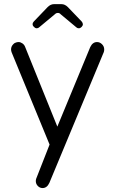

<svg xmlns="http://www.w3.org/2000/svg" viewBox="-20 -700 564 940"><path d="M146.5 -568.4Q152.3 -561.5 159.7 -561.5Q167 -561.5 171.9 -566.4Q252 -632.8 252.9 -633.8Q256.8 -636.7 263.7 -636.7Q271.5 -636.7 277.3 -629.9L353.5 -566.4Q358.4 -561.5 365.7 -561.5Q373 -561.5 379.4 -567.9Q385.7 -574.2 385.7 -581.1Q385.7 -587.9 379.9 -594.7L312.5 -665Q297.9 -679.7 281.2 -679.7H244.1Q227.5 -679.7 212.9 -665L145.5 -594.7Q139.6 -587.9 139.6 -583Q139.6 -578.1 141.1 -574.7Q142.6 -571.3 146.5 -568.4ZM188.5 220.7Q210 220.7 221.7 195.3L488.3 -445.3Q490.2 -451.2 490.2 -458Q490.2 -472.7 479.5 -483.4Q468.8 -494.1 455.1 -494.1Q433.6 -494.1 421.9 -469.7L260.7 -80.1L102.5 -471.7Q98.6 -481.4 89.4 -487.8Q80.1 -494.1 71.3 -494.1Q62.5 -494.1 56.6 -491.2Q49.8 -489.3 44.9 -483.4Q34.2 -472.7 34.2 -458Q34.2 -451.2 37.1 -443.4L222.7 7.8L157.2 174.8Q155.3 180.7 155.3 186.5Q155.3 200.2 165 210.4Q174.8 220.7 188.5 220.7Z"/></svg>

Font: FakePearl
Style: ExtraLight
Weight: 300
Version: Version 1.2